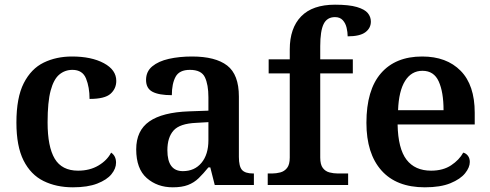

<svg xmlns="http://www.w3.org/2000/svg" viewBox="-20 -789 2091 819"><path d="M291 10Q220 10 165.5 -17Q111 -44 80.5 -104.5Q50 -165 50 -266Q50 -373 81.5 -434.5Q113 -496 166.5 -522Q220 -548 287 -548Q370 -548 423 -519.5Q476 -491 476 -444Q476 -411 451.5 -389Q427 -367 362 -367Q362 -417 347 -454Q332 -491 289 -491Q257 -491 233 -471Q209 -451 196 -402.5Q183 -354 183 -267Q183 -163 213.5 -112Q244 -61 313 -61Q363 -61 400 -83Q437 -105 454 -138Q475 -124 475 -95Q475 -70 455.5 -46Q436 -22 395 -6Q354 10 291 10Z M717 10Q651 10 606 -29.5Q561 -69 561 -152Q561 -232 617 -271Q673 -310 786 -314L869 -317V-374Q869 -428 854 -459.5Q839 -491 790 -491Q745 -491 729 -461.5Q713 -432 713 -383Q658 -383 630.5 -397.5Q603 -412 603 -448Q603 -484 629.5 -506Q656 -528 700.5 -538Q745 -548 799 -548Q899 -548 949 -509.5Q999 -471 999 -377V-120Q999 -79 1012.5 -64Q1026 -49 1060 -49H1063V0H896L877 -75H869Q847 -48 827.5 -29Q808 -10 782 0Q756 10 717 10ZM760 -59Q810 -59 839.5 -94.5Q869 -130 869 -191V-268L817 -265Q747 -262 720.5 -232.5Q694 -203 694 -148Q694 -59 760 -59Z M1122 0V-49H1141Q1158 -49 1175.5 -53.5Q1193 -58 1204.5 -72.5Q1216 -87 1216 -117V-476H1126V-536H1216V-578Q1216 -669 1264.5 -719Q1313 -769 1409 -769Q1469 -769 1502.5 -759Q1536 -749 1549 -733Q1562 -717 1562 -697Q1562 -669 1538.5 -651.5Q1515 -634 1463 -634Q1463 -651 1458.5 -670.5Q1454 -690 1442 -703Q1430 -716 1409 -716Q1375 -716 1360.5 -686.5Q1346 -657 1346 -592V-536H1485V-476H1346V-117Q1346 -87 1357 -72.5Q1368 -58 1385.5 -53.5Q1403 -49 1421 -49H1465V0Z M1792 10Q1671 10 1607 -62Q1543 -134 1543 -265Q1543 -405 1605 -476.5Q1667 -548 1781 -548Q1885 -548 1945 -487Q2005 -426 2005 -308V-258H1676Q1678 -155 1714 -108Q1750 -61 1819 -61Q1870 -61 1904.5 -84Q1939 -107 1956 -138Q1968 -135 1976 -124.5Q1984 -114 1984 -98Q1984 -75 1964 -50Q1944 -25 1901.5 -7.5Q1859 10 1792 10ZM1872 -319Q1872 -396 1851.5 -441.5Q1831 -487 1782 -487Q1735 -487 1708 -444Q1681 -401 1678 -319Z"/></svg>

Font: Noto Serif Malayalam SemiBold
Style: Regular
Weight: 600
Designer: Indian type Foundry, Jelle Bosma, Monotype Design Team
Foundry: Monotype Imaging Inc.
Version: Version 2.104; ttfautohint (v1.8.4.7-5d5b)